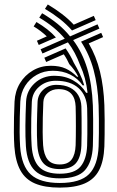

<svg xmlns="http://www.w3.org/2000/svg" viewBox="-20 -829 523 858"><path d="M247 9.4Q179.9 9.4 136.7 -8.9Q93.5 -27.1 71.2 -67.6Q48.9 -108 44.2 -174.1Q42.3 -202.8 42 -236.4Q41.7 -270 42.6 -305.5Q43.5 -340.9 45 -375.4Q47.3 -420.9 69.1 -457Q91 -493.1 127 -514.1Q163 -535.1 207 -535.1Q246.4 -535.1 273.7 -522.5Q300.9 -510 324.5 -486H329.9Q322.3 -501.1 311.8 -515.7Q301.3 -530.2 289.4 -542.7Q284.9 -552.8 279 -563.7Q273.1 -574.6 265.1 -586.4L186.3 -552L178.1 -571L273.2 -612.7Q284.2 -597.1 293.4 -581Q302.6 -564.9 310 -548.1Q322.4 -527.5 335.5 -501.2Q348.5 -474.9 356.4 -447.6H349.3Q328.2 -478.3 294 -495.6Q259.7 -512.8 216.3 -512.8Q176.5 -512.8 144.2 -494.6Q111.9 -476.5 92.3 -445.4Q72.8 -414.3 70.7 -375Q69.3 -341.4 68.4 -306.4Q67.4 -271.5 67.7 -237.9Q68 -204.4 69.9 -174.7Q76.1 -86.9 117.9 -49.1Q159.7 -11.3 247 -11.3Q338.6 -11.3 377.9 -50.9Q417.2 -90.4 420.7 -175.4Q421.6 -202.4 421.9 -233.9Q422.2 -265.4 421.9 -297.4Q421.6 -329.4 420.7 -358.2Q417.2 -446 398.4 -515.9Q379.6 -585.9 342.2 -642.8L432.4 -682.3L440.7 -663.2L376.5 -635Q410.1 -577.5 426.7 -509.5Q443.3 -441.5 446.4 -359.2Q447.5 -326.9 447.7 -292.7Q447.9 -258.5 447.5 -227.7Q447.1 -196.8 446.4 -174.4Q443.7 -109 422.8 -68.6Q401.9 -28.2 358.9 -9.4Q316 9.4 247 9.4ZM247 -32Q172.2 -32 136.5 -66Q100.8 -100 95.7 -175.6Q93 -217.7 93.5 -267.9Q94 -318.1 96.5 -374.8Q98.8 -423.7 134.9 -457.1Q170.9 -490.4 223.5 -490.4Q270.2 -490.4 306.8 -469.8Q343.4 -449.1 365 -414.4H371.3Q367.3 -449 359.1 -479.5Q350.8 -509.9 338.2 -537.3Q327.5 -566.5 314 -591.9Q300.5 -617.4 283.5 -639.7L169.7 -590L161.4 -608.9L269.5 -656.2Q247.1 -683.1 218.7 -706.4Q190.4 -729.6 155.5 -750.2L168.2 -769.9Q205.7 -747.9 237.1 -722.5Q268.4 -697.1 293.1 -666.4L415.8 -720.2L424.2 -701.2L306.8 -649.9Q348 -594.8 369.6 -523.5Q391.2 -452.3 395 -357.4Q396 -326.6 396.2 -295.3Q396.4 -263.9 396.1 -233.8Q395.8 -203.7 395 -176.3Q392 -105.2 359.8 -68.6Q327.6 -32 247 -32ZM247 -52.7Q313 -52.7 339.9 -84.7Q366.7 -116.7 369.3 -177.4Q370.2 -199.3 370.3 -229.1Q370.5 -258.9 370.3 -289.6Q370.1 -320.3 369.5 -344.7Q367.5 -402.4 331.1 -435.3Q294.6 -468.1 229.2 -468.1Q185.9 -468.1 155.1 -441.6Q124.3 -415.1 122.2 -374.1Q120.5 -334.6 119.7 -300.4Q118.9 -266.2 119.3 -235.9Q119.7 -205.6 121.4 -177.4Q125.8 -112.9 155.1 -82.8Q184.5 -52.7 247 -52.7ZM247 -73.4Q197.5 -73.4 174.1 -99.4Q150.7 -125.4 146.9 -179.3Q144.3 -220.7 145 -270Q145.7 -319.3 147.9 -373.8Q149.6 -406.5 173.6 -428.2Q197.6 -449.8 232 -449.8Q268.3 -449.8 292.6 -437.5Q317 -425.2 329.7 -403.6Q342.4 -382 343.7 -353.8Q344.4 -333.2 344.6 -300.6Q344.9 -267.9 344.7 -234.8Q344.6 -201.6 343.7 -179.3Q341.6 -124.9 318.7 -99.1Q295.8 -73.4 247 -73.4ZM247 -94.1Q283.6 -94.1 300 -116.2Q316.4 -138.3 318 -180Q318.6 -196.1 318.8 -218.5Q319.1 -241 319.1 -265.5Q319.1 -290.1 318.8 -313.1Q318.6 -336.2 318 -353.2Q317.3 -369.9 313 -384.1Q308.6 -398.3 299.7 -408.7Q290.8 -419.1 276.4 -424.9Q262 -430.7 240.9 -430.7Q213.4 -430.7 194.1 -414.5Q174.8 -398.2 173.7 -373.3Q172.2 -337 171.3 -303.2Q170.4 -269.4 170.7 -238.6Q171 -207.8 172.7 -180Q175.6 -138.3 192.8 -116.2Q209.9 -94.1 247 -94.1ZM153.2 -628 145 -646.9 189.1 -666.4Q176.1 -678.8 161.5 -689.9Q147 -701 130.4 -711L142.9 -730.6Q169 -715.1 190.9 -698.1Q212.7 -681 229.9 -661.6ZM301.8 -692.8Q277.3 -720.5 247.1 -744.4Q216.8 -768.2 180.9 -789.4L193.5 -809Q227.3 -789 256.6 -766.6Q286 -744.2 309.5 -718.8L399.3 -758.1L407.6 -739.1Z"/></svg>

Font: Big Shoulders Inline Text SC Thin
Style: Regular
Weight: 100
Designer: Patric King
Foundry: XO Type Co
Version: Version 2.002